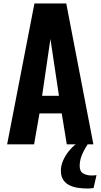

<svg xmlns="http://www.w3.org/2000/svg" viewBox="-20 -830 578 1104"><path d="M21 0 178 -810H361L517 0H364L335 -178H207L176 0ZM222 -279H319L270 -606ZM485 254Q459 254 432 250.5Q405 247 382 236.5Q359 226 344.5 205.5Q330 185 330 151Q330 123 342.5 94Q355 65 374.5 40.5Q394 16 415 0H484Q473 17 462 37.5Q451 58 444.5 79.5Q438 101 438 123Q438 156 459 167.5Q480 179 505 179Q513 179 521 178.5Q529 178 535 177L518 251Q512 252 503 253Q494 254 485 254Z"/></svg>

Font: Oswald SemiBold
Style: Regular
Weight: 600
Designer: Vernon Adams
Foundry: Vernon Adams
Version: Version 4.103;gftools[0.9.33.dev8+g029e19f]